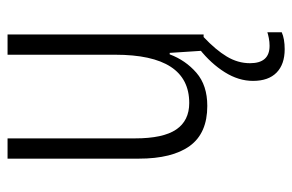

<svg xmlns="http://www.w3.org/2000/svg" viewBox="-156 -416 792 521"><g transform="rotate(-90 240.5 -156.0)"><path d="M407 -532V0H363L357 -92H353Q337 -49 303 -19.5Q269 10 213 10Q139 10 104.5 -37.5Q70 -85 70 -176V-532H125V-186Q125 -110 149 -74.5Q173 -39 221 -39Q352 -39 352 -240V-532ZM329 126Q329 179 376 179Q387 179 397 177Q407 175 413 173V212Q404 216 392.5 218Q381 220 367 220Q326 220 303.5 198Q281 176 281 134Q281 95 304.5 57.5Q328 20 367 -11L400 0Q365 33 347 63Q329 93 329 126Z"/></g></svg>

Font: Noto Sans Tamil Condensed Light
Style: Regular
Weight: 300
Width: 3
Designer: Jelle Bosma - Monotype Design Team
Foundry: Monotype Imaging Inc.
Version: Version 2.004; ttfautohint (v1.8.4.7-5d5b)